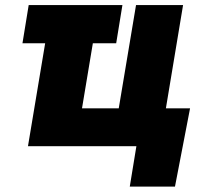

<svg xmlns="http://www.w3.org/2000/svg" viewBox="-20 -565 794 742"><path d="M90.9 -545.5H453.1L429 -397.7H338.8L296.9 -146.3H438.9L505.7 -545.5H687.5L621.1 -146.3H714.5L656.2 156.2H481.5L507.1 0H88.1L154.5 -397.7H66.8Z"/></svg>

Font: Inter P Black
Style: Italic
Weight: 900
Italic angle: -9.40001°
Designer: Rasmus Andersson
Foundry: rsms
Version: Version 3.018;git-588b23468